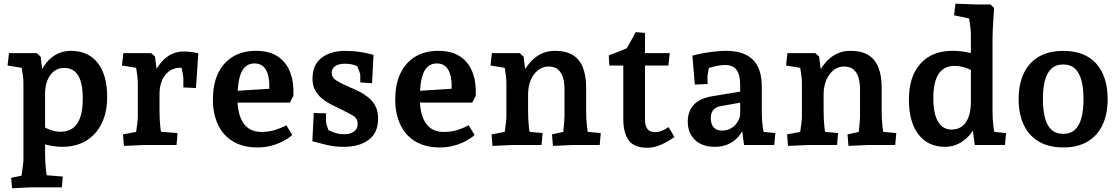

<svg xmlns="http://www.w3.org/2000/svg" viewBox="-20 -780 6024 1033"><path d="M44.9 233 39.9 177 148.5 154 90.1 199Q92.7 186.5 96.2 162.7Q99.7 138.9 102.9 114.2Q106.1 89.5 106.1 75.5V-336.3Q106.1 -350.5 102.6 -376.5Q99.1 -402.5 94.8 -428.2Q90.5 -453.9 88.5 -465.2L147.3 -407.1L20.7 -427.4L28.3 -494H178.4L198.6 -475.4L213.6 -355.5L189.2 -369.5Q205.5 -413.7 231.1 -444.3Q256.6 -474.8 289.6 -490.6Q322.5 -506.5 360.5 -506.5Q454.6 -506.5 505.6 -441.6Q556.6 -376.8 556.6 -258.5Q556.6 -176.2 527 -115.7Q497.3 -55.2 442.9 -22.6Q388.5 10 314 10Q289.1 10 261.5 5.3Q234 0.5 206.2 -7.2L205.3 -102.4Q232.7 -86.9 258.1 -79Q283.5 -71.2 304.5 -71.2Q365.7 -71.2 395.5 -115.3Q425.3 -159.5 425.3 -249.9Q425.3 -333.5 400.4 -374Q375.5 -414.5 325 -414.5Q278.5 -414.5 250.5 -375.8Q222.5 -337 222.5 -273.3V45.5Q222.5 92.2 227.2 133.5Q232 174.8 235.6 196.6L178.3 158.6L318 169.9L312.6 228H147.7Q140.9 228 123.8 229Q106.6 230 85.4 231Q64.2 232 44.9 233Z M646.7 5 641.7 -57 763.9 -80 705.5 -29Q708.1 -41.5 711.6 -65.3Q715.1 -89.1 718.3 -113.8Q721.5 -138.5 721.5 -152.5V-336.3Q721.5 -350.5 718.1 -376.5Q714.8 -402.5 710.5 -428.2Q706.2 -453.9 704.2 -465.2L762.6 -407.1L636.1 -427.4L643.6 -494H793.7L814 -475.4L835.6 -305.6L792.9 -355.5Q804.5 -378.6 819.2 -404.1Q833.8 -429.6 854.3 -452.2Q874.8 -474.8 903.4 -488.9Q932 -503 970.9 -503Q989.8 -503 1009.2 -500.2Q1028.5 -497.4 1047.1 -493L1034.3 -306.5L966.5 -309.5V-363.5Q966.5 -367.2 963.7 -381.8Q961 -396.5 957.4 -412.6Q953.8 -428.8 950.7 -436.6L987.5 -413.2Q979.5 -414.1 969.6 -414.7Q959.7 -415.4 951 -415.4Q901.3 -415.4 869.7 -377.5Q838.2 -339.5 838.2 -270.5V-182.5Q838.2 -135.8 842.8 -94.5Q847.4 -53.2 851 -31.4L793.6 -75.4L935.3 -64.1L929.9 0H763.1Q756.3 0 735.7 1Q715.1 2 690.7 3Q666.4 4 646.7 5Z M1364.3 13.2Q1288.6 13.2 1235.1 -18.2Q1181.5 -49.6 1153.5 -108Q1125.5 -166.3 1125.5 -245Q1125.5 -326.6 1153.2 -385Q1181 -443.3 1232.8 -474.9Q1284.6 -506.5 1357 -506.5Q1427.6 -506.5 1473.1 -477.1Q1518.5 -447.8 1540.2 -393.6Q1561.9 -339.4 1558.7 -264.4L1539.5 -227.9H1242.9L1243.5 -290.7L1480.4 -305.7L1422.3 -251Q1424.8 -268.5 1426.9 -285.1Q1429 -301.7 1429 -319.3Q1429 -374.8 1409.3 -406.8Q1389.6 -438.7 1348.9 -438.7Q1321.5 -438.7 1303.1 -423.7Q1284.8 -408.7 1275.3 -382.5Q1265.7 -356.3 1261.6 -323.3Q1257.5 -290.4 1257.5 -253.5Q1257.5 -210.3 1265.2 -176.4Q1272.9 -142.5 1289 -118.6Q1305 -94.6 1329.2 -82.4Q1353.5 -70.1 1387.5 -70.1Q1430.1 -70.1 1466.2 -82.7Q1502.4 -95.3 1520.5 -106.4L1552.3 -53.5Q1541.3 -43.1 1523.3 -31.7Q1505.4 -20.4 1481.6 -10.1Q1457.8 0.2 1428.5 6.7Q1399.1 13.2 1364.3 13.2Z M1829.5 10Q1780.5 10 1737.3 -0.4Q1694 -10.8 1660.5 -20.2L1668.1 -172.1L1734 -170.4V-127.2Q1734 -121.5 1737.7 -107.7Q1741.5 -93.9 1747.2 -78.5Q1753 -63.1 1758.5 -51.1L1721.2 -96.6Q1741.1 -80.8 1771.1 -69.3Q1801.1 -57.7 1831.7 -57.7Q1862.8 -57.7 1883.6 -71.6Q1904.5 -85.5 1904.5 -114.5Q1904.5 -143.2 1877.5 -159Q1850.6 -174.7 1813.7 -192.2Q1789.4 -203.5 1762.5 -217.4Q1735.5 -231.2 1712.8 -249.6Q1690.1 -268.1 1675.7 -294Q1661.3 -319.9 1661.3 -356.7Q1661.3 -431.5 1710.2 -468.8Q1759.2 -506.2 1836.3 -506.2Q1882 -506.2 1919.6 -500.1Q1957.3 -494 1989.7 -484.7L1981.7 -332.3L1918.4 -336.5V-376.6Q1918.4 -382 1912.2 -398.6Q1906.1 -415.3 1898.6 -433.1Q1891.2 -450.9 1887.2 -459.6L1930.7 -410.5Q1908.9 -422 1887.4 -429.5Q1865.9 -437.1 1834.7 -437.1Q1800.4 -437.1 1782.5 -423.4Q1764.6 -409.7 1764.6 -387.9Q1764.6 -361.8 1791.9 -345.4Q1819.1 -329 1856 -313.2Q1882.6 -302.5 1910.2 -288.8Q1937.7 -275.1 1961.3 -256.3Q1984.8 -237.5 1999.5 -209.9Q2014.3 -182.3 2014.3 -142.6Q2014.3 -64.9 1963.5 -27.5Q1912.8 10 1829.5 10Z M2345.3 13.2Q2269.6 13.2 2216.1 -18.2Q2162.5 -49.6 2134.5 -108Q2106.5 -166.3 2106.5 -245Q2106.5 -326.6 2134.2 -385Q2162 -443.3 2213.8 -474.9Q2265.6 -506.5 2338 -506.5Q2408.6 -506.5 2454.1 -477.1Q2499.5 -447.8 2521.2 -393.6Q2542.9 -339.4 2539.7 -264.4L2520.5 -227.9H2223.9L2224.5 -290.7L2461.4 -305.7L2403.3 -251Q2405.8 -268.5 2407.9 -285.1Q2410 -301.7 2410 -319.3Q2410 -374.8 2390.3 -406.8Q2370.6 -438.7 2329.9 -438.7Q2302.5 -438.7 2284.1 -423.7Q2265.8 -408.7 2256.3 -382.5Q2246.7 -356.3 2242.6 -323.3Q2238.5 -290.4 2238.5 -253.5Q2238.5 -210.3 2246.2 -176.4Q2253.9 -142.5 2270 -118.6Q2286 -94.6 2310.2 -82.4Q2334.5 -70.1 2368.5 -70.1Q2411.1 -70.1 2447.2 -82.7Q2483.4 -95.3 2501.5 -106.4L2533.3 -53.5Q2522.3 -43.1 2504.3 -31.7Q2486.4 -20.4 2462.6 -10.1Q2438.8 0.2 2409.5 6.7Q2380.1 13.2 2345.3 13.2Z M2629.7 5 2624.7 -57 2746.9 -80 2688.5 -29Q2691.1 -41.5 2694.6 -65.3Q2698.1 -89.1 2701.3 -113.8Q2704.5 -138.5 2704.5 -152.5V-336.3Q2704.5 -350.5 2701.1 -376.5Q2697.8 -402.5 2693.5 -428.2Q2689.2 -453.9 2687.2 -465.2L2745.6 -407.1L2619.1 -427.4L2626.6 -494H2776.7L2797 -475.4L2818.6 -305.6L2783.9 -370Q2803.4 -409.9 2829.1 -440.7Q2854.8 -471.5 2888.7 -489Q2922.6 -506.5 2965.7 -506.5Q3026.5 -506.5 3063.2 -483Q3099.8 -459.6 3116.6 -415.6Q3133.5 -371.5 3133.5 -309.2V-182.5Q3133.5 -136.5 3138.5 -96.1Q3143.6 -55.6 3146.6 -35.6L3089.6 -75.4L3212.2 -64.1L3206.5 0H3067.6Q3059.8 0 3039.9 1Q3020 2 2996.9 3Q2973.8 4 2954.9 5L2949.9 -57L3061.4 -81.6L3005.9 -35.7Q3008.3 -50.8 3010.8 -74.2Q3013.4 -97.6 3015.2 -119.7Q3017.1 -141.8 3017.1 -152.5V-300.6Q3017.1 -333.2 3009.4 -360.9Q3001.7 -388.6 2982.9 -405.4Q2964 -422.1 2931.5 -422.1Q2885.7 -422.1 2853.5 -380.5Q2821.2 -338.8 2821.2 -268.6V-182.5Q2821.2 -135.8 2825.8 -94.5Q2830.4 -53.2 2834 -31.4L2776.6 -75.4L2899.2 -64.1L2893.5 0H2746.1Q2739.3 0 2718.7 1Q2698.1 2 2673.7 3Q2649.4 4 2629.7 5Z M3463.3 15Q3391.2 15 3362.3 -25.5Q3333.5 -65.9 3333.5 -138V-479.5L3383.9 -427.4H3258.4L3255.4 -482Q3271.5 -488.3 3294 -496.7Q3316.5 -505.1 3339.2 -514.6Q3361.9 -524.2 3376.5 -532L3332.9 -490.7Q3339.8 -499.9 3349.3 -515.7Q3358.7 -531.5 3368.7 -549.5Q3378.6 -567.4 3387.3 -583Q3395.9 -598.7 3400.2 -607L3450.2 -603V-134.6Q3450.2 -105.7 3462.5 -87.4Q3474.8 -69 3503.7 -69Q3522.5 -69 3541.3 -76.6Q3560 -84.3 3577.1 -96.2L3608.5 -43Q3573.8 -17.8 3536.5 -1.4Q3499.1 15 3463.3 15ZM3431.3 -427.4V-494H3583.5L3576 -427.4Z M3826.5 10Q3758.9 10 3719.6 -26.7Q3680.3 -63.5 3680.3 -126.5Q3680.3 -180.5 3712.5 -215.9Q3744.7 -251.4 3813 -262.4L3977.2 -289.5V-230.3L3860.6 -209.5Q3831.3 -205.1 3817.8 -188.4Q3804.3 -171.6 3804.3 -145.6Q3804.3 -112.1 3819.6 -94.7Q3835 -77.4 3865.9 -77.4Q3901.7 -77.4 3928.5 -100.5Q3955.3 -123.7 3962.3 -161V-321.1Q3962.3 -378.5 3942.7 -404.4Q3923.2 -430.4 3879.6 -430.4Q3860.5 -430.4 3837.8 -425.7Q3815.1 -421.1 3794.7 -414.4Q3774.4 -407.7 3763.4 -402.3L3802 -462.5L3786.2 -370.3L3787.2 -328L3718.4 -325L3705.2 -480.9Q3735.2 -488.9 3767.7 -494.5Q3800.3 -500.2 3831.2 -503.3Q3862.2 -506.5 3887.1 -506.5Q3982.5 -506.5 4030.5 -458.9Q4078.6 -411.4 4078.6 -313.7V-182.5Q4078.6 -133.6 4084.1 -95.7Q4089.6 -57.7 4093.6 -36.2L4037.7 -75.7L4151.6 -64.1L4145.6 0H3983.1L3966.3 -127L3990.6 -117.9Q3980.4 -79.7 3957.5 -50.5Q3934.5 -21.4 3901.5 -5.7Q3868.4 10 3826.5 10Z M4219.7 5 4214.7 -57 4336.9 -80 4278.5 -29Q4281.1 -41.5 4284.6 -65.3Q4288.1 -89.1 4291.3 -113.8Q4294.5 -138.5 4294.5 -152.5V-336.3Q4294.5 -350.5 4291.1 -376.5Q4287.8 -402.5 4283.5 -428.2Q4279.2 -453.9 4277.2 -465.2L4335.6 -407.1L4209.1 -427.4L4216.6 -494H4366.7L4387 -475.4L4408.6 -305.6L4373.9 -370Q4393.4 -409.9 4419.1 -440.7Q4444.8 -471.5 4478.7 -489Q4512.6 -506.5 4555.7 -506.5Q4616.5 -506.5 4653.2 -483Q4689.8 -459.6 4706.6 -415.6Q4723.5 -371.5 4723.5 -309.2V-182.5Q4723.5 -136.5 4728.5 -96.1Q4733.6 -55.6 4736.6 -35.6L4679.6 -75.4L4802.2 -64.1L4796.5 0H4657.6Q4649.8 0 4629.9 1Q4610 2 4586.9 3Q4563.8 4 4544.9 5L4539.9 -57L4651.4 -81.6L4595.9 -35.7Q4598.3 -50.8 4600.8 -74.2Q4603.4 -97.6 4605.2 -119.7Q4607.1 -141.8 4607.1 -152.5V-300.6Q4607.1 -333.2 4599.4 -360.9Q4591.7 -388.6 4572.9 -405.4Q4554 -422.1 4521.5 -422.1Q4475.7 -422.1 4443.5 -380.5Q4411.2 -338.8 4411.2 -268.6V-182.5Q4411.2 -135.8 4415.8 -94.5Q4420.4 -53.2 4424 -31.4L4366.6 -75.4L4489.2 -64.1L4483.5 0H4336.1Q4329.3 0 4308.7 1Q4288.1 2 4263.7 3Q4239.4 4 4219.7 5Z M5064.5 10Q4972.7 10 4921.4 -56.8Q4870.1 -123.5 4870.1 -244.2Q4870.1 -368.2 4932 -437.3Q4993.8 -506.5 5104.4 -506.5Q5123 -506.5 5140.8 -504.9Q5158.6 -503.4 5178.5 -499.7Q5198.5 -496 5222 -489.3L5221.4 -394.4Q5190.8 -411.5 5165 -418.6Q5139.2 -425.6 5115.6 -425.6Q5058.5 -425.6 5030 -382.3Q5001.5 -339 5001.5 -251.4Q5001.5 -168.6 5026.8 -125.8Q5052.2 -83 5099.5 -83Q5147.5 -83 5174.3 -118.9Q5201 -154.8 5203.5 -222.1V-598.6Q5203.5 -612.9 5200.5 -636.5Q5197.5 -660 5193.9 -682Q5190.2 -704.1 5188.2 -712.1L5244 -670.2L5113.1 -697.5L5120.6 -760.3L5232.2 -756H5308.5L5328.5 -737.4Q5326.8 -711.9 5324.7 -679.5Q5322.5 -647 5321.2 -617.1Q5319.9 -587.3 5319.9 -568.6V-182.1Q5319.9 -135.5 5325.3 -96.7Q5330.6 -58 5334.6 -35.3L5277.2 -75.7L5392.9 -64.1L5386.9 0H5224.4L5207.5 -128.9L5232.4 -112.5Q5220.6 -84.1 5203.1 -61.5Q5185.6 -38.8 5163.6 -22.8Q5141.5 -6.8 5116.5 1.6Q5091.5 10 5064.5 10Z M5700.3 13.2Q5622.4 13.2 5568.8 -18.5Q5515.3 -50.3 5487.9 -108.4Q5460.5 -166.5 5460.5 -246.6Q5460.5 -327.1 5487.9 -385.2Q5515.3 -443.4 5568.8 -474.8Q5622.4 -506.2 5700.3 -506.2Q5817.5 -506.2 5878.4 -437.3Q5939.4 -368.4 5939.4 -246.6Q5939.4 -166.5 5912 -108.2Q5884.5 -49.9 5831.5 -18.4Q5778.5 13.2 5700.3 13.2ZM5700.3 -59.9Q5740.3 -59.9 5764.3 -82.9Q5788.3 -105.9 5798.9 -148Q5809.5 -190 5809.5 -246.6Q5809.5 -303.6 5798.9 -345.4Q5788.3 -387.1 5764.3 -410.1Q5740.3 -433.1 5700.3 -433.1Q5660.3 -433.1 5636.3 -410.3Q5612.3 -387.5 5601.6 -345.7Q5591 -304 5591 -246.6Q5591 -189.6 5601.6 -147.6Q5612.3 -105.5 5636.3 -82.7Q5660.3 -59.9 5700.3 -59.9Z"/></svg>

Font: Andada Pro
Style: Regular
Weight: 400
Designer: Carolina Giovagnoli
Foundry: Huerta Tipografica
Version: Version 3.003